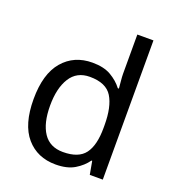

<svg xmlns="http://www.w3.org/2000/svg" viewBox="-139 -868 893 985"><g transform="rotate(20 307.5 -375.0)"><path d="M275 10Q175 10 115 -59.5Q55 -129 55 -267Q55 -405 115.5 -475.5Q176 -546 276 -546Q338 -546 377.5 -523Q417 -500 442 -467H448Q447 -480 444.5 -505.5Q442 -531 442 -546V-760H530V0H459L446 -72H442Q418 -38 378 -14Q338 10 275 10ZM289 -63Q374 -63 408.5 -109.5Q443 -156 443 -250V-266Q443 -366 410 -419.5Q377 -473 288 -473Q217 -473 181.5 -416.5Q146 -360 146 -265Q146 -169 181.5 -116Q217 -63 289 -63Z"/></g></svg>

Font: Go Noto Kurrent-Regular
Style: Regular
Weight: 400
Designer: Monotype Design Team
Foundry: Monotype Imaging Inc.
Version: Version 2.012; ttfautohint (v1.8.4.7-5d5b)